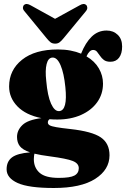

<svg xmlns="http://www.w3.org/2000/svg" viewBox="-20 -704 630 959"><path d="M331.5 -59.5Q440 -47.5 483.5 -17.8Q527 12 527 71.5Q527 143.5 455.8 189.2Q384.5 235 249 235Q123 235 68 210Q13 185 13 141.5Q13 102.5 39.8 82.2Q66.5 62 130 57Q93.5 44.5 79.2 26.2Q65 8 65 -20Q65 -53.5 92 -79.5Q119 -105.5 187 -114Q109 -129.5 67.2 -172.5Q25.5 -215.5 25.5 -272Q25.5 -354 90 -405.5Q154.5 -457 269.5 -457Q303 -457 332 -451.5Q361 -446 385 -436Q407 -491 438.2 -521.2Q469.5 -551.5 512.5 -551.5Q546 -551.5 568 -530.2Q590 -509 590 -471.5Q590 -436.5 574.8 -416Q559.5 -395.5 531.5 -395.5Q511 -395.5 499.2 -404.2Q487.5 -413 479.8 -424.8Q472 -436.5 464.5 -445.5Q457 -454.5 445 -454.5Q426.5 -454.5 412 -422.5Q453 -398.5 473.8 -362.5Q494.5 -326.5 494.5 -286.5Q494.5 -234 465.5 -193.5Q436.5 -153 385 -130Q333.5 -107 266.5 -107Q246.5 -107 227.5 -108.5Q219 -102.5 219 -92.5Q219 -83.5 228 -78.2Q237 -73 261.2 -68.8Q285.5 -64.5 331.5 -59.5ZM241.5 -416.5Q220.5 -415 212.8 -383.8Q205 -352.5 211 -300Q217.5 -225 235 -186.2Q252.5 -147.5 275.5 -149Q318.5 -152 306.5 -268.5Q299.5 -338.5 282.5 -378.2Q265.5 -418 241.5 -416.5ZM149 91Q149 133.5 177.8 159Q206.5 184.5 273.5 184.5Q330 184.5 351.8 172.8Q373.5 161 373.5 136Q373.5 112 343.2 100Q313 88 229.5 77Q182.5 71 152 63.5Q151 67 150 74.8Q149 82.5 149 91ZM298 -513.5Q287.5 -500.5 278.2 -493.2Q269 -486 255.5 -486Q241 -486 232 -493.2Q223 -500.5 212.5 -513.5L102.5 -647.5Q94 -657 94.5 -665.8Q95 -674.5 100 -679Q112 -690 134 -677L255 -610L377 -677Q398.5 -690 410.5 -679Q415.5 -674.5 416 -665.8Q416.5 -657 408.5 -647.5Z"/></svg>

Font: Fraunces 144pt S050 Black
Style: Regular
Weight: 900
Version: Version 1.000; ttfautohint (v1.8.3)